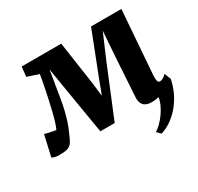

<svg xmlns="http://www.w3.org/2000/svg" viewBox="-205 -755 1183 1149"><g transform="rotate(-30 386.0 -180.5)"><path d="M730.5 -122.6Q729.5 -94.7 733.4 -84Q737.3 -73.2 747.1 -73.2Q760.7 -73.2 772.7 -81.5Q784.7 -89.8 793 -98.6L810.5 -53.7Q801.8 -9.3 782.5 31.7Q763.2 72.8 735.6 106.7Q708 140.6 673.3 165.5Q638.7 190.4 599.6 202.6L574.2 177.7Q590.8 167.5 609.9 149.2Q628.9 130.9 646 107.4Q663.1 84 675.8 57.4Q688.5 30.8 692.9 4.4Q680.7 6.8 668 8.5Q655.3 10.3 642.1 10.3Q627.4 10.3 614.7 6.8Q602.1 3.4 592.8 -4.2Q583.5 -11.7 578.1 -24.2Q572.8 -36.6 572.3 -54.2L589.8 -336.4L602.1 -507.3L529.3 -337.4L387.7 7.3H288.6L235.4 -312L210.4 -465.8L180.2 -282.7Q172.4 -235.8 163.8 -201.4Q155.3 -167 146 -139.4Q136.7 -111.8 126.7 -88.6Q116.7 -65.4 105.5 -41.5Q98.1 -25.4 89.6 -15.6Q81.1 -5.9 68.8 -0.7Q56.6 4.4 39.6 6.1Q22.5 7.8 -2 7.8Q-6.3 7.8 -13.2 6.6Q-20 5.4 -26.6 3.7Q-33.2 2 -38.3 -0.2Q-43.5 -2.4 -43.9 -3.9L-11.2 -147.9Q-9.3 -146.5 1.2 -143.8Q11.7 -141.1 24.7 -138.2Q37.6 -135.3 49.3 -133.3Q61 -131.3 64.9 -131.3Q72.8 -147.5 81.5 -176Q90.3 -204.6 98.6 -238.5Q106.9 -272.5 114.7 -308.6Q122.6 -344.7 129.2 -377Q135.7 -409.2 140.1 -434.3Q144.5 -459.5 146.5 -470.7L67.4 -496.6L74.7 -564H348.1L391.1 -270L402.8 -172.4L439.5 -270L554.2 -564H763.7Z"/></g></svg>

Font: Merriweather UltraBold
Style: Italic
Weight: 900
Italic angle: -7°
Designer: Eben Sorkin ( eben@eyebytes.com )
Foundry: Eben Sorkin ( eben@eyebytes.com )
Version: Version 1.52; ttfautohint (v1.4.1)